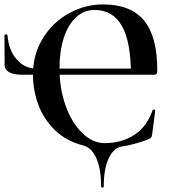

<svg xmlns="http://www.w3.org/2000/svg" viewBox="-20 -656 780 868"><path d="M354 1Q278 -19 227.5 -68.5Q177 -118 153 -183.5Q129 -249 129 -319Q129 -410 173.5 -482.5Q218 -555 291 -595.5Q364 -636 446 -636Q571 -636 631 -563.5Q691 -491 691 -339Q691 -327 688 -322.5Q685 -318 676 -318H572Q572 -467 531 -539Q490 -611 407 -611Q360 -611 324 -578Q288 -545 268.5 -485Q249 -425 249 -346Q249 -255 277 -177.5Q305 -100 352 -54.5Q399 -9 453 -9Q530 -9 587 -46Q644 -83 670 -158Q670 -161 674 -161Q677 -161 679.5 -160Q682 -159 682 -157L668 -50Q666 -38 663.5 -34.5Q661 -31 653 -27Q591 -3 533 6Q495 11 472 58.5Q449 106 449 187Q449 192 443 192Q437 192 437 187Q437 106 415 58Q393 10 354 1ZM1 -361 0 -495Q0 -500 7 -500.5Q14 -501 14 -496Q19 -430 55 -388Q91 -346 145 -346H667V-318H84Q40 -318 20.5 -330Q1 -342 1 -361Z"/></svg>

Font: Cormorant Unicase
Style: Bold
Weight: 700
Designer: Christian Thalmann (Catharsis Fonts)
Foundry: Catharsis Fonts
Version: Version 4.000